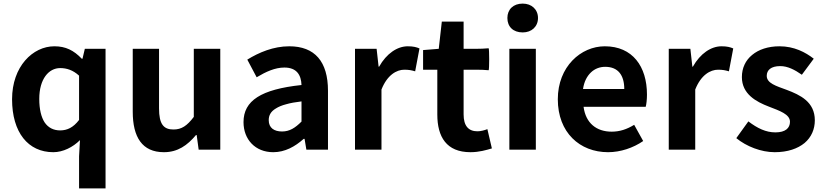

<svg xmlns="http://www.w3.org/2000/svg" viewBox="-20 -831 4577 1066"><path d="M566 -172V-560H451L438 -505H434C389 -552 344 -574 282 -574C162 -574 47 -462 47 -280C47 -96 136 14 276 14C330 14 385 -14 424 -53L419 37V215H492H566ZM228 -151C209 -180 198 -224 198 -282C198 -393 251 -453 314 -453C350 -453 385 -442 419 -411V-288V-165C387 -123 353 -107 314 -107C277 -107 248 -122 228 -151Z M1203 -280V-560H1129H1056V-182C1018 -132 988 -112 943 -112C888 -112 863 -142 863 -229V-560H717V-211C717 -70 769 14 890 14C967 14 1020 -24 1068 -81H1072L1083 0H1203Z M1801 -245V-327C1801 -489 1728 -574 1586 -574C1498 -574 1418 -540 1353 -500L1405 -402C1457 -433 1507 -456 1559 -456C1628 -456 1652 -414 1654 -359C1429 -335 1332 -272 1332 -153C1332 -57 1397 14 1497 14C1562 14 1618 -17 1666 -60H1671L1681 0H1801V-163ZM1568 -252C1592 -259 1620 -264 1654 -268V-156C1619 -121 1588 -101 1546 -101C1503 -101 1472 -120 1472 -164C1472 -190 1483 -212 1512 -229C1526 -238 1545 -246 1568 -252Z M1951 -280V0H2024H2098V-334C2130 -415 2182 -444 2225 -444C2249 -444 2265 -441 2285 -435L2309 -562C2293 -569 2275 -574 2244 -574C2186 -574 2126 -534 2085 -461H2082L2071 -560H1951Z M2554 -320V-444H2624C2647 -444 2676 -443 2693 -441C2697 -444 2697 -560 2693 -563C2670 -561 2647 -560 2624 -560H2554V-711H2433L2416 -560L2329 -553V-444H2408V-319V-195C2408 -71 2459 14 2592 14C2641 14 2680 2 2711 -7L2686 -114C2671 -108 2649 -102 2631 -102C2581 -102 2554 -132 2554 -196Z M2955 -280V-560H2808V0H2881H2955ZM2943 -789C2928 -803 2907 -811 2882 -811C2830 -811 2797 -779 2797 -731C2797 -682 2830 -651 2882 -651C2907 -651 2928 -659 2943 -673C2958 -687 2967 -707 2967 -731C2967 -755 2958 -775 2943 -789Z M3478 -238H3565C3569 -252 3572 -279 3572 -306C3572 -462 3492 -574 3338 -574C3205 -574 3077 -461 3077 -280C3077 -95 3199 14 3356 14C3425 14 3496 -10 3551 -48L3501 -138C3460 -113 3421 -100 3376 -100C3292 -100 3232 -147 3220 -238H3392ZM3261 -429C3283 -450 3311 -460 3340 -460C3413 -460 3446 -412 3446 -337H3331H3217C3223 -378 3239 -408 3261 -429Z M3693 -280V0H3766H3840V-334C3872 -415 3924 -444 3967 -444C3991 -444 4007 -441 4027 -435L4051 -562C4035 -569 4017 -574 3986 -574C3928 -574 3868 -534 3827 -461H3824L3813 -560H3693Z M4156 -526C4119 -496 4099 -453 4099 -403C4099 -309 4178 -266 4249 -239C4308 -216 4366 -197 4366 -155C4366 -120 4341 -96 4285 -96C4232 -96 4185 -119 4135 -157L4068 -64C4124 -18 4206 14 4281 14C4354 14 4409 -6 4447 -37C4485 -69 4504 -114 4504 -163C4504 -266 4422 -304 4348 -332C4288 -354 4237 -369 4237 -410C4237 -442 4261 -464 4312 -464C4353 -464 4392 -444 4432 -416L4498 -505C4452 -541 4389 -574 4308 -574C4244 -574 4192 -556 4156 -526Z"/></svg>

Font: GenSekiGothic2 TW B
Style: Regular
Weight: 700
Version: Version 2.100;PS 2.1;hotconv 16.6.51;makeotf.lib2.5.65220 DE